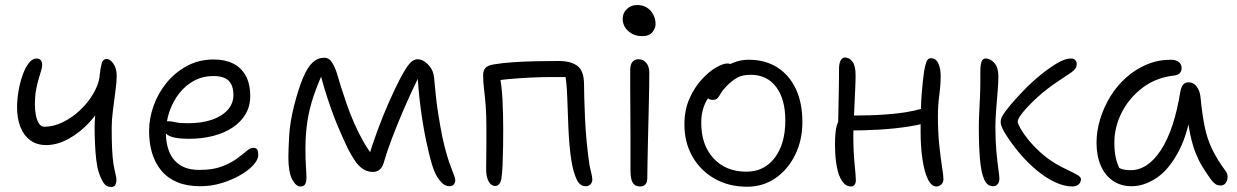

<svg xmlns="http://www.w3.org/2000/svg" viewBox="-20 -732 4929 765"><path d="M164 -154Q126 -154 100 -173.5Q74 -193 61 -227Q48 -261 48 -304Q48 -336 54 -370.5Q60 -405 70.5 -434Q81 -463 95 -481Q109 -499 126 -499Q133 -499 138 -496Q143 -493 145.5 -487.5Q148 -482 148 -474Q148 -463 143.5 -449Q139 -435 133.5 -416Q128 -397 123.5 -372.5Q119 -348 119 -317Q119 -296 122.5 -275.5Q126 -255 134.5 -241Q143 -227 157 -227Q193 -227 230 -245Q267 -263 298.5 -292.5Q330 -322 351 -357.5Q372 -393 377 -427L397 -334Q375 -287 337.5 -246Q300 -205 254.5 -179.5Q209 -154 164 -154ZM423 13Q403 13 392 -4.5Q381 -22 373 -47Q367 -66 363.5 -95.5Q360 -125 358.5 -159Q357 -193 357 -224Q357 -247 359.5 -275.5Q362 -304 365.5 -333.5Q369 -363 372.5 -389Q376 -415 377 -431Q380 -461 385 -479Q390 -497 405 -497Q419 -497 432 -478Q445 -459 445 -429Q445 -407 440 -369.5Q435 -332 430 -292.5Q425 -253 425 -224Q425 -177 426.5 -141.5Q428 -106 432 -79Q436 -55 440 -40Q444 -25 444 -14Q444 -4 439.5 4.5Q435 13 423 13Z M778 10Q725 10 686.5 -6Q648 -22 623 -52Q598 -82 586 -122Q574 -162 574 -210Q574 -260 592 -310.5Q610 -361 644 -402.5Q678 -444 725.5 -469.5Q773 -495 832 -495Q876 -495 908.5 -479Q941 -463 959 -430.5Q977 -398 977 -349Q977 -309 958.5 -277.5Q940 -246 907 -224Q874 -202 829.5 -190.5Q785 -179 733 -179Q671 -179 648.5 -194Q626 -209 626 -227Q626 -238 631.5 -243.5Q637 -249 651 -249Q662 -249 679 -245Q696 -241 729 -241Q784 -241 824.5 -255Q865 -269 887.5 -294.5Q910 -320 910 -353Q910 -391 891.5 -410Q873 -429 829 -429Q788 -429 753.5 -410.5Q719 -392 694 -360Q669 -328 655 -287Q641 -246 641 -201Q641 -161 654 -128Q667 -95 696.5 -75Q726 -55 775 -55Q828 -55 863.5 -68.5Q899 -82 922.5 -99Q946 -116 961.5 -129.5Q977 -143 990 -143Q1001 -143 1005 -136Q1009 -129 1009 -114Q1009 -96 989.5 -74.5Q970 -53 937 -34Q904 -15 863 -2.5Q822 10 778 10Z M1177 11Q1159 11 1144 -17.5Q1129 -46 1129 -105Q1129 -132 1132 -188.5Q1135 -245 1152 -312Q1170 -381 1187.5 -422.5Q1205 -464 1225.5 -483Q1246 -502 1272 -502Q1291 -502 1303 -483Q1315 -464 1323 -438Q1331 -412 1337 -391Q1348 -356 1361.5 -317Q1375 -278 1392 -239.5Q1409 -201 1429 -166Q1449 -131 1471 -105L1446 -98Q1463 -155 1485 -214.5Q1507 -274 1531 -328Q1555 -382 1576 -422Q1599 -465 1613.5 -480.5Q1628 -496 1644 -496Q1654 -496 1663.5 -491.5Q1673 -487 1680 -480Q1691 -471 1700 -455.5Q1709 -440 1711 -408Q1717 -336 1726 -279Q1735 -222 1743 -184Q1760 -108 1777 -65.5Q1794 -23 1794 -14Q1794 -4 1788 3Q1782 10 1771 10Q1750 10 1731.5 -13.5Q1713 -37 1702 -74Q1690 -113 1677.5 -173Q1665 -233 1655.5 -305.5Q1646 -378 1643 -452L1665 -457Q1646 -422 1624.5 -376Q1603 -330 1581.5 -279.5Q1560 -229 1541 -179Q1522 -129 1509 -84Q1504 -66 1493 -56.5Q1482 -47 1466 -47Q1444 -47 1426.5 -58.5Q1409 -70 1395 -90.5Q1381 -111 1368 -136Q1361 -150 1349.5 -175Q1338 -200 1324.5 -232.5Q1311 -265 1298 -302Q1285 -339 1273.5 -376.5Q1262 -414 1254 -449L1274 -459Q1247 -401 1230 -351Q1213 -301 1205 -250Q1197 -199 1197 -138Q1197 -98 1199 -68Q1201 -38 1201 -23Q1201 -10 1196.5 0.5Q1192 11 1177 11Z M2313 10Q2290 10 2277 -18.5Q2264 -47 2257 -90Q2252 -120 2249 -155.5Q2246 -191 2244.5 -227Q2243 -263 2242 -294Q2241 -325 2240 -346Q2239 -378 2236.5 -400.5Q2234 -423 2231 -445L2251 -425H2173Q2142 -425 2097 -423Q2052 -421 2008 -417Q1964 -413 1936 -406L1968 -449Q1979 -394 1982 -337Q1985 -280 1985 -215Q1985 -186 1984.5 -148.5Q1984 -111 1982.5 -76.5Q1981 -42 1978 -22Q1976 -8 1969.5 0.5Q1963 9 1953 9Q1937 9 1927 -9Q1917 -27 1917 -56Q1917 -78 1917.5 -107Q1918 -136 1918 -166.5Q1918 -197 1918 -222Q1918 -275 1915 -312.5Q1912 -350 1908.5 -378Q1905 -406 1905 -432Q1905 -452 1915 -462Q1925 -472 1945 -475Q1979 -481 2023 -484Q2067 -487 2115 -488Q2163 -489 2207 -489Q2254 -489 2280.5 -469.5Q2307 -450 2307 -395Q2307 -376 2308 -340Q2309 -304 2311 -259Q2313 -214 2317.5 -167.5Q2322 -121 2328 -79Q2331 -62 2335.5 -44.5Q2340 -27 2340 -16Q2340 -6 2333 2Q2326 10 2313 10Z M2530 11Q2517 11 2508.5 4.5Q2500 -2 2496 -16.5Q2492 -31 2492 -53Q2492 -136 2492 -194Q2492 -252 2491.5 -295Q2491 -338 2491 -375Q2491 -412 2491 -454Q2491 -467 2494.5 -476Q2498 -485 2505.5 -490.5Q2513 -496 2524 -496Q2541 -496 2553.5 -483Q2566 -470 2567 -445Q2567 -422 2566.5 -380Q2566 -338 2564.5 -286.5Q2563 -235 2562 -183.5Q2561 -132 2560 -89Q2559 -46 2559 -21Q2559 -7 2552 2Q2545 11 2530 11ZM2538 -588Q2506 -588 2483.5 -608Q2461 -628 2461 -657Q2461 -680 2477.5 -696Q2494 -712 2519 -712Q2542 -712 2558.5 -701Q2575 -690 2583.5 -672.5Q2592 -655 2592 -636Q2592 -620 2579.5 -604Q2567 -588 2538 -588Z M2957 12Q2884 12 2827.5 -20Q2771 -52 2739 -108Q2707 -164 2707 -236Q2707 -294 2727 -339Q2747 -384 2776 -415.5Q2805 -447 2833 -463Q2861 -479 2877 -479Q2885 -479 2890.5 -477Q2896 -475 2899 -470.5Q2902 -466 2902 -458Q2902 -442 2896 -430Q2890 -418 2870 -405Q2835 -382 2814 -357.5Q2793 -333 2783.5 -305Q2774 -277 2774 -243Q2774 -154 2823 -101Q2872 -48 2954 -48Q3025 -48 3067 -103.5Q3109 -159 3109 -252Q3109 -337 3072.5 -385.5Q3036 -434 2971 -434Q2937 -434 2916.5 -422Q2896 -410 2876 -390Q2860 -374 2853 -361.5Q2846 -349 2839.5 -341.5Q2833 -334 2820 -334Q2807 -334 2800.5 -341Q2794 -348 2794 -363Q2794 -383 2808 -406Q2822 -429 2846 -449Q2870 -469 2900 -481.5Q2930 -494 2963 -494Q3029 -494 3077 -463.5Q3125 -433 3151 -377.5Q3177 -322 3177 -246Q3177 -173 3148 -114.5Q3119 -56 3069.5 -22Q3020 12 2957 12Z M3371 11Q3350 11 3335.5 -10Q3321 -31 3314 -68.5Q3307 -106 3307 -157Q3307 -207 3314 -232Q3321 -257 3339 -266Q3348 -271 3364 -271.5Q3380 -272 3404 -272Q3477 -272 3549.5 -279.5Q3622 -287 3686 -309L3713 -257Q3665 -238 3605 -228.5Q3545 -219 3482 -215.5Q3419 -212 3361 -212L3319 -215Q3320 -274 3321.5 -340.5Q3323 -407 3323 -458Q3323 -479 3329.5 -491Q3336 -503 3347 -503Q3364 -503 3376.5 -486.5Q3389 -470 3389 -432Q3389 -410 3387.5 -378.5Q3386 -347 3384.5 -312Q3383 -277 3381.5 -245.5Q3380 -214 3380 -193Q3380 -128 3385 -79Q3390 -30 3390 -13Q3390 -3 3385 4Q3380 11 3371 11ZM3711 11Q3691 11 3677 -18Q3663 -47 3655.5 -97Q3648 -147 3648 -208Q3648 -304 3652.5 -359.5Q3657 -415 3662 -448Q3665 -468 3670.5 -484Q3676 -500 3689 -500Q3709 -500 3718.5 -479.5Q3728 -459 3728 -430Q3728 -394 3722.5 -353Q3717 -312 3717 -268Q3717 -205 3722.5 -153Q3728 -101 3733.5 -66.5Q3739 -32 3739 -19Q3739 -5 3730.5 3Q3722 11 3711 11Z M4253 11Q4220 11 4183 -6.5Q4146 -24 4110 -54Q4074 -84 4042 -122Q4010 -160 3985 -200Q3976 -215 3971.5 -226Q3967 -237 3967 -246Q3967 -251 3968.5 -257Q3970 -263 3973 -268Q3981 -284 4004.5 -312Q4028 -340 4059.5 -372.5Q4091 -405 4126 -433.5Q4161 -462 4192.5 -480.5Q4224 -499 4247 -499Q4254 -499 4259 -496.5Q4264 -494 4267 -489Q4270 -484 4270 -476Q4270 -458 4248.5 -443.5Q4227 -429 4200 -411Q4150 -378 4113 -344Q4076 -310 4055.5 -284.5Q4035 -259 4035 -248Q4035 -240 4045.5 -221Q4056 -202 4075.5 -177.5Q4095 -153 4123 -127Q4151 -101 4186 -80Q4208 -67 4231.5 -56Q4255 -45 4271 -36Q4287 -27 4287 -18Q4287 -10 4282.5 -3Q4278 4 4270 7.5Q4262 11 4253 11ZM3936 10Q3913 10 3901 -18Q3889 -46 3884.5 -98.5Q3880 -151 3880 -225Q3880 -251 3881.5 -281Q3883 -311 3884.5 -343.5Q3886 -376 3886 -409Q3886 -417 3886 -424.5Q3886 -432 3886 -441Q3886 -460 3887.5 -472.5Q3889 -485 3894 -492Q3899 -499 3907 -499Q3926 -499 3942 -481Q3958 -463 3958 -428Q3958 -405 3955 -368.5Q3952 -332 3949 -293.5Q3946 -255 3946 -225Q3946 -172 3950 -128.5Q3954 -85 3958 -57Q3962 -29 3962 -20Q3962 -11 3959 -4.5Q3956 2 3950.5 6Q3945 10 3936 10Z M4489 10Q4446 10 4414.5 -11.5Q4383 -33 4366 -72Q4349 -111 4349 -163Q4349 -210 4363.5 -257.5Q4378 -305 4404 -347.5Q4430 -390 4467 -423Q4504 -456 4549 -475Q4594 -494 4646 -494Q4664 -494 4676 -485.5Q4688 -477 4688 -460Q4688 -449 4681 -441Q4674 -433 4658 -431Q4586 -423 4532.5 -382.5Q4479 -342 4449.5 -284Q4420 -226 4420 -163Q4420 -131 4425.5 -104.5Q4431 -78 4451 -36L4405 -93Q4427 -69 4442 -61.5Q4457 -54 4485 -54Q4553 -54 4605.5 -134Q4658 -214 4683 -367Q4686 -384 4693.5 -394Q4701 -404 4716 -404Q4736 -404 4749 -386Q4762 -368 4764 -338Q4770 -277 4779.5 -229Q4789 -181 4809 -139Q4829 -97 4863 -51Q4870 -42 4871 -32Q4872 -22 4869 -13Q4866 -4 4859.5 1.5Q4853 7 4844 7Q4831 7 4823 1.5Q4815 -4 4807 -14Q4788 -40 4771 -67.5Q4754 -95 4740.5 -131.5Q4727 -168 4718 -219Q4709 -270 4707 -342L4733 -341Q4719 -213 4679.5 -135.5Q4640 -58 4589.5 -24Q4539 10 4489 10Z"/></svg>

Font: Shantell Sans Light
Style: Regular
Weight: 300
Designer: Stephen Nixon, Anya Danilova, Shantell Martin
Foundry: Arrow Type
Version: Version 1.011;[c5ecc13dd]